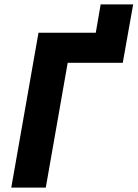

<svg xmlns="http://www.w3.org/2000/svg" viewBox="-20 -848 622 868"><path d="M31 0H187L286 -564H535L582 -828H435L413 -700H154Z"/></svg>

Font: Fixel Display 20240404
Style: Bold Italic
Weight: 700
Italic angle: -10°
Designer: AlfaBravo + MacPaw
Foundry: Kyrylo Tkachov, Marchela Mozhyna, Serhii Makarenko, Maria Weinstein, Zakhar Kryvoshyya
Version: Version 1.211;Glyphs 3.2 (3225)